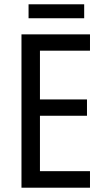

<svg xmlns="http://www.w3.org/2000/svg" viewBox="-20 -874 488 894"><path d="M372 -854H113V-789H372ZM399 0V-77H166V-335H385V-411H166V-638H399V-714H80V0Z"/></svg>

Font: Noto Sans Bengali Condensed
Style: Regular
Weight: 400
Width: 3
Designer: Jelle Bosma - Monotype Design Team
Foundry: Monotype Imaging Inc.
Version: Version 2.003